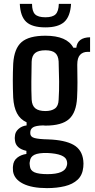

<svg xmlns="http://www.w3.org/2000/svg" viewBox="-20 -792 489 989"><path d="M222 177Q144 177 98.5 154Q53 131 47 90Q47 85 46.5 77Q46 69 47 63Q49 36 68.5 20.5Q88 5 116 1V-15Q61 -27 57 -69Q56 -76 56 -81Q56 -86 57 -92Q58 -112 75 -127.5Q92 -143 117 -146V-162Q84 -177 67.5 -208.5Q51 -240 48 -289Q46 -336 46 -377Q46 -418 48 -464Q53 -542 91 -575Q129 -608 214 -608Q325 -608 358 -546H373Q379 -599 444 -600V-525H432Q407 -525 392.5 -509.5Q378 -494 378 -459Q379 -407 379 -367Q379 -327 377 -289Q373 -212 335.5 -178.5Q298 -145 214 -145Q210 -145 207 -145.5Q204 -146 202 -146Q164 -145 150 -136Q136 -127 136 -110V-105Q136 -87 158 -81Q180 -75 228 -74Q314 -71 358.5 -46Q403 -21 409 35Q410 41 410 50.5Q410 60 409 69Q405 110 380 133.5Q355 157 314 167Q273 177 222 177ZM214 -220Q245 -220 263 -233Q281 -246 282 -278Q285 -325 284.5 -372.5Q284 -420 282 -476Q280 -506 264 -519.5Q248 -533 214 -533Q178 -533 161 -519Q144 -505 143 -474Q142 -418 141.5 -372.5Q141 -327 143 -279Q145 -247 162.5 -233.5Q180 -220 214 -220ZM225 105Q314 105 324 62Q328 50 324 36Q315 0 224 -4Q178 -5 157 5.5Q136 16 134 39Q131 50 134 64Q136 86 157.5 95.5Q179 105 225 105ZM82 -772H145Q145 -734 160.5 -718.5Q176 -703 214 -703Q251 -703 266.5 -718.5Q282 -734 283 -772H346Q342 -707 311 -679Q280 -651 214 -651Q146 -651 115.5 -679Q85 -707 82 -772Z"/></svg>

Font: Big Shoulders Text SemiBold
Style: Regular
Weight: 600
Designer: Patric King
Foundry: XO Type Co
Version: Version 1.000; ttfautohint (v1.8.2)